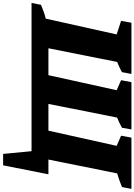

<svg xmlns="http://www.w3.org/2000/svg" viewBox="134 -866 884 1263"><g transform="rotate(90 576.5 -235.0)"><path d="M-35 0 -23 -62Q-1 -71 21.5 -79.5Q44 -88 68 -93L172 -560L83 -589L95 -657H432L420 -595Q405 -586 387.5 -578Q370 -570 353 -563L263 -111H440L539 -560L473 -589L486 -657H797L786 -595Q753 -576 719 -563L629 -111H805L905 -560L838 -589L851 -657H1188L1176 -595Q1155 -586 1132 -578Q1109 -570 1086 -563L995 -111H1092L1033 187H958L940 0Z"/></g></svg>

Font: Piazzolla ExtraBold
Style: Italic
Weight: 800
Italic angle: -11.3°
Designer: Juan Pablo del Peral
Foundry: Huerta Tipografica
Version: Version 1.330